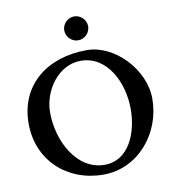

<svg xmlns="http://www.w3.org/2000/svg" viewBox="-86 -845 842 933"><g transform="rotate(-10 335.0 -379.0)"><path d="M342 -770C310 -770 283 -743 283 -711C283 -679 310 -652 342 -652C374 -652 401 -679 401 -711C401 -743 374 -770 342 -770ZM146 -330C146 -440 226 -552 336 -552C466 -552 535 -410 535 -280C535 -161 483 -34 364 -34C225 -34 146 -191 146 -330ZM374 -598C176 -598 34 -484 34 -295C34 -113 171 12 350 12C521 12 647 -139 647 -310C647 -456 510 -598 374 -598Z"/></g></svg>

Font: EB Garamond SC 08
Style: Regular
Weight: 400
Version: Version 0.016